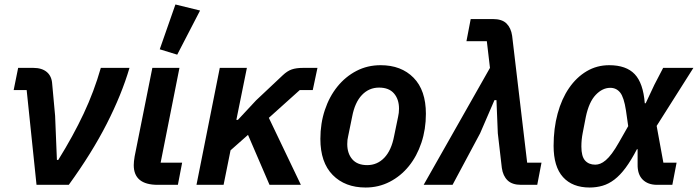

<svg xmlns="http://www.w3.org/2000/svg" viewBox="-20 -825 3115 857"><path d="M143 0 99 -423H41L61 -522H129Q167 -522 189 -503.5Q211 -485 213 -450L226 -308L234 -111H240Q307 -219 353.5 -318Q400 -417 430 -522H558Q523 -403 456.5 -272.5Q390 -142 287 0Z M774 0H684Q577 0 577 -88Q577 -95 578 -105.5Q579 -116 581 -127L660 -522H781L697 -99H793ZM771 -581 693 -605 763 -805 873 -778Z M1087 -223 1009 -154 978 0H857L961 -522H1082L1035 -290H1042L1123 -377L1242 -489Q1262 -508 1282 -515Q1302 -522 1333 -522H1397L1376 -423H1318L1180 -299L1323 0H1183Z M1612 12Q1520 12 1465 -44Q1410 -100 1410 -205Q1410 -274 1430 -334Q1450 -394 1486 -438.5Q1522 -483 1571 -508.5Q1620 -534 1679 -534Q1771 -534 1826 -478Q1881 -422 1881 -317Q1881 -248 1861 -188Q1841 -128 1805 -83.5Q1769 -39 1719.5 -13.5Q1670 12 1612 12ZM1619 -88Q1664 -88 1695.5 -121Q1727 -154 1739 -217L1757 -304Q1759 -314 1760 -321.5Q1761 -329 1761 -340Q1761 -382 1738.5 -408Q1716 -434 1672 -434Q1627 -434 1595.5 -401Q1564 -368 1552 -305L1534 -217Q1532 -209 1531 -201Q1530 -193 1530 -182Q1530 -140 1552.5 -114Q1575 -88 1619 -88Z M2153 -641H2062L2081 -740H2180Q2221 -740 2241 -720Q2261 -700 2266 -665L2333 -99H2397L2378 0H2306Q2266 0 2245.5 -20Q2225 -40 2220 -75L2202 -230L2196 -378H2187L2123 -230L2000 0H1871L2167 -522Z M2981 0H2913Q2872 0 2848.5 -23.5Q2825 -47 2826 -92V-159H2823Q2797 -109 2772.5 -76Q2748 -43 2722.5 -23.5Q2697 -4 2669.5 4Q2642 12 2612 12Q2535 12 2493 -34.5Q2451 -81 2451 -174Q2451 -252 2469 -318Q2487 -384 2520 -432Q2553 -480 2598.5 -507Q2644 -534 2699 -534Q2775 -534 2813 -494Q2851 -454 2858 -364H2862L2901 -447L2940 -522H3075L2911 -263L2941 -99H3000ZM2637 -90Q2648 -90 2659.5 -94.5Q2671 -99 2684 -110Q2697 -121 2711.5 -140.5Q2726 -160 2743 -190L2784 -262L2774 -332Q2765 -391 2748 -412Q2731 -433 2704 -433Q2669 -433 2639 -401.5Q2609 -370 2595 -304L2581 -232Q2575 -202 2575 -171Q2575 -127 2591.5 -108.5Q2608 -90 2637 -90Z"/></svg>

Font: IBM Plex Sans SmBld
Style: Italic
Weight: 600
Italic angle: -11°
Designer: Mike Abbink, Paul van der Laan, Pieter van Rosmalen
Foundry: Bold Monday
Version: Version 3.005